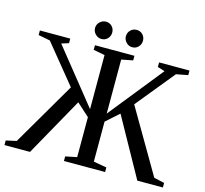

<svg xmlns="http://www.w3.org/2000/svg" viewBox="-112 -922 1120 1049"><g transform="rotate(15 448.0 -397.5)"><path d="M400.9 -265.1 329.1 -330.1 144.5 0H0V-25.9L59.1 -39.1L269 -398.4L91.3 -616.2L24.9 -628.9V-654.8H196.8V-628.9L155.8 -616.2L400.9 -310.5V-616.2L336.4 -628.9V-654.8H559.6V-628.9L495.1 -616.2V-310.5L740.2 -616.2L699.2 -628.9V-654.8H871.1V-628.9L804.7 -616.2L627 -398.4L836.9 -39.1L896 -25.9V0H751.5L567.9 -330.1L495.1 -265.1V-39.1L569.3 -25.9V0H336.4V-25.9L400.9 -39.1ZM583.5 -746.1Q583.5 -725.6 569.8 -711.2Q556.2 -696.8 535.6 -696.8Q515.1 -696.8 501 -711.9Q486.8 -727.1 486.8 -746.1Q486.8 -766.6 501 -780.8Q515.1 -794.9 535.6 -794.9Q556.2 -794.9 569.8 -780.8Q583.5 -766.6 583.5 -746.1ZM409.7 -746.1Q409.7 -725.6 396 -711.2Q382.3 -696.8 361.8 -696.8Q341.8 -696.8 327.1 -711.4Q312.5 -726.1 312.5 -746.1Q312.5 -766.6 327.6 -780.8Q342.8 -794.9 361.8 -794.9Q382.3 -794.9 396 -780.8Q409.7 -766.6 409.7 -746.1Z"/></g></svg>

Font: Tinos
Style: Regular
Weight: 400
Designer: Steve Matteson
Foundry: Monotype Imaging Inc.
Version: Version 1.23